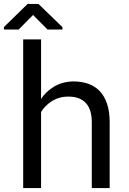

<svg xmlns="http://www.w3.org/2000/svg" viewBox="-32 -949 652 969"><path d="M175.3 -449.7V-750H85V0H175.3V-383.8Q185.1 -399.4 197.5 -412.4Q210 -425.3 224.6 -435.1Q243.2 -447.8 265.1 -454.6Q287.1 -461.4 311.5 -461.4Q341.3 -461.9 364.3 -453.4Q387.2 -444.8 402.3 -427.7Q416.5 -412.1 423.8 -388.4Q431.2 -364.7 431.2 -333.5V0H521.5V-332.5Q521.5 -385.7 508.5 -424.6Q495.6 -463.4 471.7 -488.8Q447.8 -514.2 413.8 -526.1Q379.9 -538.1 338.4 -538.1Q306.6 -537.6 278.6 -528.8Q250.5 -520 227.1 -502.9Q212.4 -492.7 199.2 -479.2Q186 -465.8 175.3 -449.7ZM283.2 -812 162.1 -929.2H107.4L-12.2 -812.5V-799.8H62L134.8 -873.5L208 -799.8H283.2Z"/></svg>

Font: Roboto Mono
Style: Regular
Weight: 400
Monospace: yes
Designer: Google
Version: Version 3.000